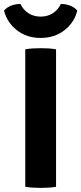

<svg xmlns="http://www.w3.org/2000/svg" viewBox="-46 -928 404 954"><path d="M79.5 -683Q97.5 -686.5 119.8 -687.5Q142 -688.5 156 -688.5Q171.5 -688.5 192.8 -687.5Q214 -686.5 232.5 -683V0Q214 3.5 192.8 4.5Q171.5 5.5 156 5.5Q142 5.5 119.8 4.5Q97.5 3.5 79.5 0ZM338 -875.5Q324 -817 274.8 -778.2Q225.5 -739.5 156 -739.5Q86.5 -739.5 37.5 -778.2Q-11.5 -817 -26 -875.5Q-12.5 -891.5 10.2 -900.2Q33 -909 56 -908Q69.5 -879 95.5 -862.2Q121.5 -845.5 156 -845.5Q190.5 -845.5 216.5 -862.2Q242.5 -879 256 -908Q279.5 -909 302 -900.2Q324.5 -891.5 338 -875.5Z"/></svg>

Font: Signika Negative Light
Style: Bold
Weight: 700
Version: Version 2.001